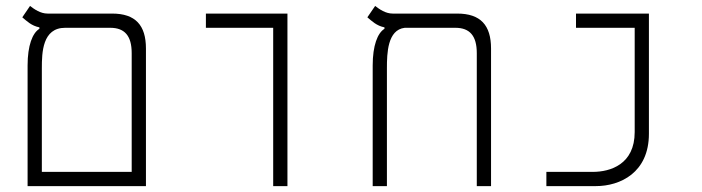

<svg xmlns="http://www.w3.org/2000/svg" viewBox="-20 -632 2384 652"><path d="M73.7 0H475.6V-467.3C475.6 -546.4 439.9 -585.9 360.8 -585.9H141.6C117.2 -585.9 96.7 -600.6 82 -611.8L55.7 -573.2C70.8 -560.5 86.9 -544.4 113.8 -539.1V-534.2C90.3 -520 73.7 -477.5 73.7 -409.7ZM201.2 -537.6H354.5C403.3 -537.6 427.2 -510.3 427.2 -451.7V-48.3H122.1V-400.4C122.1 -453.6 124 -537.6 201.2 -537.6Z M907.7 0H956.1V-585.9H679.2V-537.6H907.7Z M1647.5 -467.3C1647.5 -546.4 1611.8 -585.9 1532.7 -585.9H1313.5C1289.1 -585.9 1268.6 -600.6 1253.9 -611.8L1227.5 -573.2C1242.7 -560.5 1258.8 -544.4 1285.6 -539.1V-534.2C1262.2 -520 1245.6 -477.5 1245.6 -409.7V0H1293.9V-400.4C1293.9 -451.2 1295.9 -530.8 1354.5 -537.6H1526.4C1575.2 -537.6 1599.1 -510.3 1599.1 -451.7V0H1647.5Z M1835.4 0H2003.4C2086.4 0 2183.6 -45.9 2183.6 -177.7V-585.9H1936V-537.6H2135.3V-183.6C2135.3 -74.2 2053.2 -48.3 1992.7 -48.3H1835.4Z"/></svg>

Font: Cascadia Mono PL ExtraLight
Style: Regular
Weight: 200
Monospace: yes
Designer: Aaron Bell
Foundry: Saja Typeworks
Version: Version 2404.023